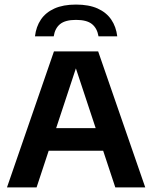

<svg xmlns="http://www.w3.org/2000/svg" viewBox="-20 -820 666 840"><path d="M10.5 0 216 -595H409.5L615.5 0H484.5L305 -542H319L140 0ZM150 -160.5 178.5 -259.5H446.5L475 -160.5ZM133 -661Q138 -703.5 159 -734.5Q180 -765.5 218.2 -782.8Q256.5 -800 312.5 -800Q369 -800 407.2 -782.8Q445.5 -765.5 466.8 -734.2Q488 -703 493 -661H411Q405 -696.5 382.2 -714.8Q359.5 -733 312.5 -733Q266 -733 243.2 -714.8Q220.5 -696.5 215 -661Z"/></svg>

Font: Encode Sans SC SemiBold
Style: Regular
Weight: 600
Version: Version 3.002